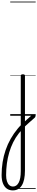

<svg xmlns="http://www.w3.org/2000/svg" viewBox="-127 -1438 463 2385"><path d="M151 100Q164 87 180.5 71.5Q197 56 214 40.5Q231 25 248 10.5Q265 -4 280 -15Q288 -21 296 -19Q304 -17 309 -9.5Q314 -2 313.5 7Q313 16 304 24Q291 36 273 51.5Q255 67 236 84Q217 101 199 117.5Q181 134 166 149ZM32 927Q-12 927 -43 904.5Q-74 882 -90.5 839.5Q-107 797 -107 737Q-107 654 -94.5 576Q-82 498 -57 425.5Q-32 353 5.5 286.5Q43 220 93 160Q102 149 111.5 138.5Q121 128 131 118V-496Q131 -506 137.5 -510.5Q144 -515 157 -515Q171 -515 177 -510.5Q183 -506 183 -496V679Q183 742 173 788.5Q163 835 143.5 866Q124 897 96 912Q68 927 32 927ZM35 879Q57 879 74.5 867Q92 855 105 831Q118 807 124.5 771.5Q131 736 131 687V191Q124 199 117 206Q110 213 104 222Q65 272 36 331Q7 390 -12.5 456Q-32 522 -41.5 593Q-51 664 -51 737Q-51 781 -41 813Q-31 845 -11.5 862Q8 879 35 879ZM0 898H316V908H0ZM0 -20H316V0H0ZM0 -505H316V-500H0ZM0 -1418H316V-1408H0Z"/></svg>

Font: Playwrite FR Trad Guides
Style: Regular
Weight: 400
Designer: Veronika Burian, José Scaglione
Foundry: TypeTogether
Version: Version 1.003